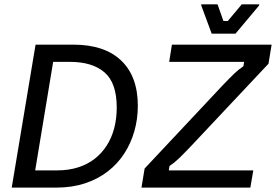

<svg xmlns="http://www.w3.org/2000/svg" viewBox="-20 -853 1255 873"><path d="M33.3 0 141.7 -650H313.3Q455 -650 530.8 -577.9Q606.7 -505.8 606.7 -371.7Q606.7 -311.7 590.8 -256.2Q575 -200.8 544.6 -154.2Q514.2 -107.5 469.2 -72.9Q424.2 -38.3 365.8 -19.2Q307.5 0 235.8 0ZM140 -78.3H240.8Q292.5 -78.3 335.4 -92.1Q378.3 -105.8 410.8 -131.2Q443.3 -156.7 465.8 -192.1Q488.3 -227.5 499.6 -271.2Q510.8 -315 510.8 -364.2Q510.8 -475.8 455.4 -523.8Q400 -571.7 298.3 -571.7H221.7ZM623.3 0 637.5 -86.7 990.8 -463.3Q1024.2 -498.3 1044.6 -517.9Q1065 -537.5 1086.7 -551.7L1090 -571.7H749.2L761.7 -650H1215L1200.8 -563.3L846.7 -186.7Q813.3 -151.7 792.9 -132.1Q772.5 -112.5 750.8 -98.3L747.5 -78.3H1131.7L1118.3 0ZM942.5 -700 895 -828.3V-833.3H969.2L995.8 -757.5H1015.8L1079.2 -833.3H1158.3V-828.3L1050.8 -700Z"/></svg>

Font: Familjen Grotesk
Style: Italic
Weight: 400
Italic angle: -9.46201°
Designer: Anders Wikstroem, Jonas Baeckman, Matilda Gysing, Kristian Moeller
Foundry: Familjen STHLM AB
Version: Version 2.000